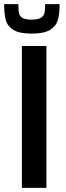

<svg xmlns="http://www.w3.org/2000/svg" viewBox="-31 -911 320 931"><path d="M75 0V-688H194V0ZM-11 -891H58Q58 -862 61 -847.5Q64 -833 77.5 -824.5Q91 -816 122 -816Q153 -816 167 -824.5Q181 -833 184.5 -848Q188 -863 188 -891H258Q258 -842 249 -812.5Q240 -783 210.5 -765.5Q181 -748 122 -748Q64 -748 35 -765.5Q6 -783 -2.5 -812.5Q-11 -842 -11 -891Z"/></svg>

Font: Saira Semi Condensed Medium
Style: Regular
Weight: 500
Width: 4
Designer: Hector Gatti with collaboration of the Omnibus-Type team
Foundry: Omnibus-Type
Version: Version 1.001; ttfautohint (v1.8)